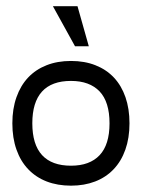

<svg xmlns="http://www.w3.org/2000/svg" viewBox="-20 -586 448 606"><path d="M204.1 -393.6Q247.1 -393.6 281.2 -380.1Q315.4 -366.7 339.4 -341.3Q363.3 -315.9 376 -279.3Q388.7 -242.7 388.7 -196.8Q388.7 -150.4 375.7 -113.8Q362.8 -77.1 338.6 -51.8Q314.5 -26.4 280.3 -13.2Q246.1 0 204.1 0Q161.6 0 127.4 -13.2Q93.3 -26.4 69.1 -51.8Q44.9 -77.1 32 -113.8Q19 -150.4 19 -196.8Q19 -242.7 32 -279.3Q44.9 -315.9 68.8 -341.3Q92.8 -366.7 127 -380.1Q161.1 -393.6 204.1 -393.6ZM294.4 -297.4Q262.7 -330.6 204.1 -330.6Q143.1 -330.6 112.5 -296.9Q82 -263.2 82 -196.8Q82 -129.9 112.8 -96.4Q143.6 -63 204.1 -63Q263.2 -63 294.4 -96.2Q325.7 -129.4 325.7 -196.8Q325.7 -264.2 294.4 -297.4ZM147 -566.4H224.6L260.3 -439.9H216.8Z"/></svg>

Font: Fibel Sued LRS
Style: Regular
Weight: 400
Designer: Peter Wiegel
Foundry: Peter Wiegel
Version: Version 000.000